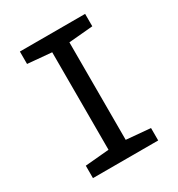

<svg xmlns="http://www.w3.org/2000/svg" viewBox="-170 -826 871 938"><g transform="rotate(-30 265.0 -357.0)"><path d="M81 0H449V-70L313 -82V-632L449 -644V-714H81V-644L216 -632V-82L81 -70Z"/></g></svg>

Font: Noto Sans Mono Condensed Medium
Style: Regular
Weight: 500
Width: 3
Designer: Monotype Design Team
Foundry: Monotype Imaging Inc.
Version: Version 2.014